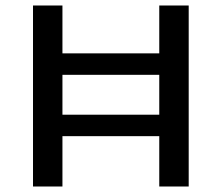

<svg xmlns="http://www.w3.org/2000/svg" viewBox="-20 -678 806 698"><path d="M666 -658V0H559V-183H207V0H100V-658H207V-484H559V-658ZM559 -261V-406H207V-261Z"/></svg>

Font: Ysabeau Semibold
Style: Regular
Weight: 600
Designer: Christian Thalmann (Catharsis Fonts)
Version: Version 0.003